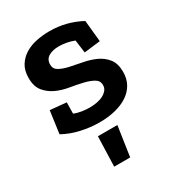

<svg xmlns="http://www.w3.org/2000/svg" viewBox="-165 -553 782 863"><g transform="rotate(-30 225.5 -121.5)"><path d="M256 215H173L178 60H279ZM421 -134Q421 -99 406 -72Q391 -45 364 -27Q337 -9 299.5 0.5Q262 10 217 10Q169 10 120.5 -1Q72 -12 33 -34L49 -150L133 -142L132 -84Q151 -76 172.5 -73Q194 -70 211 -70Q231 -70 249.5 -73.5Q268 -77 282 -84.5Q296 -92 304.5 -102.5Q313 -113 313 -128Q313 -151 292.5 -162.5Q272 -174 242 -181Q212 -188 176 -194Q140 -200 110 -214Q80 -228 59.5 -253Q39 -278 39 -322Q39 -361 55.5 -387Q72 -413 98.5 -429Q125 -445 158 -451.5Q191 -458 224 -458Q270 -458 310.5 -447.5Q351 -437 388 -417L399 -306L315 -296L306 -363Q267 -378 227 -378Q195 -378 174 -365.5Q153 -353 153 -326Q153 -303 173 -292Q193 -281 222.5 -274.5Q252 -268 287 -261.5Q322 -255 351.5 -241.5Q381 -228 401 -203Q421 -178 421 -134Z"/></g></svg>

Font: Zilla Slab SemiBold
Style: Regular
Weight: 600
Designer: Typotheque.com
Foundry: Typotheque type foundry
Version: Version 1.1; 2017